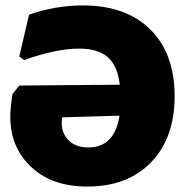

<svg xmlns="http://www.w3.org/2000/svg" viewBox="-20 -676 680 707"><path d="M285 -656Q444 -656 533.5 -567.5Q623 -479 623 -322Q623 -168 536.5 -78.5Q450 11 301 11Q172 11 95 -61Q18 -133 18 -246Q18 -280 26 -330L51 -361L421 -364Q413 -434 377 -465.5Q341 -497 271 -497Q188 -497 69 -455L51 -468L87 -622Q185 -656 285 -656ZM207 -225Q207 -184 233.5 -158.5Q260 -133 305 -133Q402 -133 420 -250L209 -244Z"/></svg>

Font: Alegreya Sans Black
Style: Regular
Weight: 900
Designer: Juan Pablo del Peral
Foundry: Huerta Tipografica
Version: Version 2.007